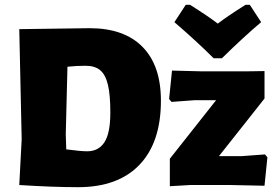

<svg xmlns="http://www.w3.org/2000/svg" viewBox="-20 -768 1143 797"><path d="M648 -350Q648 -177 559 -84Q470 9 304 9Q200 9 60 0L70 -190L60 -647L352 -651Q495 -651 571.5 -573.5Q648 -496 648 -350ZM438 -301Q438 -374 428 -416Q418 -458 396 -476.5Q374 -495 335 -495Q297 -495 260 -491L253 -210L255 -148Q315 -140 342 -140Q389 -140 413.5 -177.5Q438 -215 438 -301ZM813 -472H1012L1078 -473V-359L889 -120H985L1080 -127L1090 -115L1078 3L936 0H770L685 5V-109L877 -352H787L692 -345L682 -357L694 -475ZM1064 -676Q995 -618 901 -526H867Q797 -596 704 -676L751 -748H769Q845 -700 884 -670Q923 -700 999 -748H1017Z"/></svg>

Font: Luna Sans Black
Style: Regular
Weight: 900
Designer: Juan Pablo del Peral
Foundry: Huerta Tipografica
Version: Version 2.001; ttfautohint (v1.5)